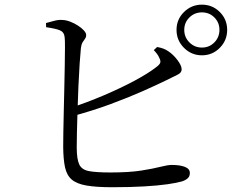

<svg xmlns="http://www.w3.org/2000/svg" viewBox="-20 -794 1040 813"><path d="M727.5 -667.5Q727.5 -711.9 759.1 -743.1Q790.7 -774.3 835.1 -774.3Q879.5 -774.3 910.7 -743.1Q941.9 -711.9 941.9 -667.5Q941.9 -623 910.7 -591.4Q879.5 -559.8 835.1 -559.8Q790.7 -559.8 759.1 -591.4Q727.5 -623 727.5 -667.5ZM760.2 -667.5Q760.2 -636.3 782.1 -614.4Q803.9 -592.6 835.1 -592.6Q866.3 -592.6 887.7 -614.4Q909.2 -636.3 909.2 -667.5Q909.2 -698.6 887.7 -720.1Q866.3 -741.6 835.1 -741.6Q803.9 -741.6 782.1 -720.1Q760.2 -698.6 760.2 -667.5ZM174.7 -696.5Q192.1 -701.1 210.7 -706.1Q229.4 -711 245.7 -709.4Q261.4 -708.6 278.3 -701.9Q295.3 -695.3 310.5 -685.4Q325.8 -675.5 335.4 -664.9Q344.9 -654.3 344.9 -645.6Q344.9 -636.2 340 -630Q335.1 -623.8 330 -615.3Q324.8 -606.8 322.6 -591Q320.2 -568.4 317.3 -525.1Q314.4 -481.9 312.1 -429.6Q309.9 -377.3 308.3 -325.3Q306.7 -273.3 305.7 -231.6Q304.7 -190 304.9 -168.5Q305.1 -119.7 315.7 -97.4Q326.3 -75.1 357 -69.4Q387.7 -63.7 447.4 -63.7Q526.8 -63.7 577.8 -71.7Q628.8 -79.8 659.6 -87.7Q690.3 -95.6 707.4 -95.6Q742 -95.6 762.9 -87.4Q783.9 -79.2 783.9 -61.6Q783.9 -46.9 774.6 -38.8Q765.3 -30.7 750.6 -25.9Q730.3 -19.9 690.3 -14Q650.3 -8.2 591.2 -4.7Q532.2 -1.2 454.4 -1.2Q387.3 -1.2 346.2 -8.4Q305.2 -15.5 283.9 -33.6Q262.6 -51.8 255.3 -85.8Q248 -119.7 247.6 -172.4Q247.4 -194.9 248.2 -234.3Q249 -273.8 250 -321.9Q251 -370.1 252.3 -420.7Q253.5 -471.2 254.2 -516Q254.9 -560.7 255.1 -593.1Q255.3 -625.6 253.7 -637.1Q251.4 -658.4 233.1 -665.9Q214.7 -673.3 175.4 -678.8ZM631.1 -581.7 645.4 -595Q660.1 -592.3 671.3 -588.2Q682.6 -584 692.6 -577.1Q713.4 -563.3 731.3 -539.8Q749.2 -516.3 749.2 -500.3Q749.2 -485.6 731.3 -477.4Q713.3 -469.2 685.1 -454.6Q647.9 -436.4 586.6 -409Q525.3 -381.7 447.5 -352.9Q369.7 -324.2 281.3 -300.6L274.2 -335.6Q348 -359.9 419.5 -390.3Q491 -420.8 549.7 -452.2Q608.4 -483.7 642.8 -510.6Q656.1 -520.8 658.5 -528.4Q661 -536 654.8 -548.3Q651.2 -557.6 644.5 -566.2Q637.9 -574.9 631.1 -581.7Z"/></svg>

Font: Noto Serif SC
Style: Regular
Weight: 200
Designer: Ryoko NISHIZUKA 西塚涼子 (kana & ideographs); Frank Grießhammer (Latin, Greek & Cyrillic); Wenlong ZHANG 张文龙 (bopomofo); San
Foundry: Adobe
Version: Version 2.001;hotconv 1.1.0;makeotfexe 2.6.0